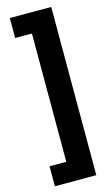

<svg xmlns="http://www.w3.org/2000/svg" viewBox="-153 -853 668 1151"><g transform="rotate(-15 180.5 -278.0)"><path d="M36 244V120H140V-676H36V-800H293V244Z"/></g></svg>

Font: Noto Sans Tamil SemiCondensed Black
Style: Regular
Weight: 900
Width: 4
Designer: Jelle Bosma - Monotype Design Team
Foundry: Monotype Imaging Inc.
Version: Version 2.004; ttfautohint (v1.8.4.7-5d5b)